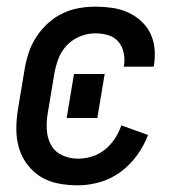

<svg xmlns="http://www.w3.org/2000/svg" viewBox="-20 -548 540 576"><path d="M214 8Q184 8 155 2.5Q126 -3 102.5 -17.5Q79 -32 62 -54.5Q45 -77 37 -104Q29 -131 29 -161Q29 -191 34 -221L54 -341Q58 -365 66 -389.5Q74 -414 88.5 -436.5Q103 -459 123 -477.5Q143 -496 167 -507.5Q191 -519 216 -523.5Q241 -528 266 -528Q291 -528 316 -524.5Q341 -521 362.5 -511.5Q384 -502 402 -486Q420 -470 430.5 -449Q441 -428 443.5 -403.5Q446 -379 442 -353Q442 -352 441.5 -350.5Q441 -349 441 -348H351Q351 -348 351.5 -349Q352 -350 352 -351Q355 -371 351 -390Q347 -409 335 -423Q323 -437 304.5 -442.5Q286 -448 266 -448Q243 -448 220.5 -439Q198 -430 181 -412.5Q164 -395 155.5 -372.5Q147 -350 143 -327L123 -207Q119 -182 120.5 -157.5Q122 -133 133.5 -112.5Q145 -92 167 -82Q189 -72 214 -72Q235 -72 256 -78.5Q277 -85 294.5 -99Q312 -113 324.5 -132Q337 -151 344 -172L424 -143Q412 -111 391 -82Q370 -53 341.5 -32Q313 -11 279.5 -1.5Q246 8 214 8ZM180 -194 202 -326H294L272 -194Z"/></svg>

Font: Iosevka SS04 Medium
Style: Italic
Weight: 500
Italic angle: -9°
Monospace: yes
Designer: Belleve Invis
Foundry: Belleve Invis
Version: Version 19.0.0; ttfautohint (v1.8.4)